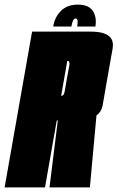

<svg xmlns="http://www.w3.org/2000/svg" viewBox="-65 -812 509 832"><path d="M-45 0 74 -675H328Q398.5 -675 417.5 -644Q427.5 -627 423 -601.5Q410 -528 400 -472Q390.5 -418 379.5 -354Q374.5 -327.5 353 -311.5L324.5 0H149.5L185.5 -290H181L130 0ZM200 -397H202Q212 -397 215.2 -415.5Q218.5 -434 225 -472Q232 -510 235.5 -529Q237.5 -543.5 232.5 -547Q231 -548 228.5 -548H226.5ZM272.5 -792Q319 -792 337 -765Q355 -738 348.5 -697H269.5Q272.5 -716.5 270.8 -724.2Q269 -732 262.5 -732Q250 -732 244.5 -697H165.5Q172 -738 199.2 -765Q226.5 -792 272.5 -792Z"/></svg>

Font: Anybody UltraCondensed Black
Style: Italic
Weight: 900
Width: 1
Italic angle: -10°
Designer: Tyler Finck
Foundry: Etcetera Type Company
Version: Version 1.010; ttfautohint (v1.8.3) -l 8 -r 50 -G 200 -x 14 